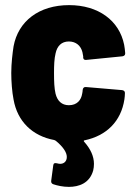

<svg xmlns="http://www.w3.org/2000/svg" viewBox="-20 -545 526 750"><path d="M301 -179C297 -154 281 -134 249 -134C221 -134 204 -151 197 -179C192 -200 191 -227 191 -260C191 -289 192 -316 197 -336C203 -365 220 -383 249 -383C277 -383 296 -366 302 -341L305 -325C305 -322 305 -321 305 -319C306 -314 309 -311 314 -311C315 -311 316 -311 317 -311L458 -325C464 -326 469 -329 469 -336C469 -337 469 -337 469 -338C468 -349 467 -360 465 -370C446 -465 364 -525 250 -525C132 -525 51 -462 33 -364C29 -338 24 -297 24 -260C24 -227 27 -186 33 -156C48 -71 106 -14 192 2C194 3 196 4 198 5C226 28 241 50 241 68C241 87 228 95 215 95C211 95 207 94 203 93C194 91 189 92 188 101L180 161C179 168 182 173 189 175C204 180 226 185 249 185C288 185 330 171 344 121C346 113 347 104 347 95C347 66 334 37 309 9C306 6 307 3 311 3C396 -15 453 -71 466 -157C467 -165 468 -173 468 -182C468 -189 463 -192 457 -193L316 -205C309 -206 304 -202 303 -194C303 -189 302 -184 301 -179Z"/></svg>

Font: Barlow Semi Condensed ExtraBold
Style: Regular
Weight: 800
Width: 4
Designer: Jeremy Tribby
Foundry: Tribby Type
Version: Version 1.422;hotconv 1.0.109;makeotfexe 2.5.65596